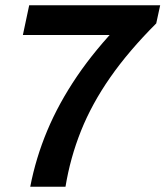

<svg xmlns="http://www.w3.org/2000/svg" viewBox="-20 -710 629 730"><path d="M95 0Q116 -109 159.5 -213Q203 -317 272.5 -419.5Q342 -522 442 -625L574 -621Q469 -516 399 -415.5Q329 -315 288 -212.5Q247 -110 229 0ZM67 -577 91 -690H589L574 -621L494 -577Z"/></svg>

Font: Radio Canada Big Medium
Style: Italic
Weight: 500
Italic angle: -12°
Designer: Étienne Aubert Bonn
Foundry: Coppers and Brasses
Version: Version 1.001